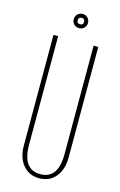

<svg xmlns="http://www.w3.org/2000/svg" viewBox="-128 -891 597 952"><g transform="rotate(15 170.5 -415.5)"><path d="M84 -699V-142Q84 -15 175 -15Q266 -15 266 -142V-699H290V-132Q290 -69 258.5 -31.5Q227 6 175 6Q123 6 91.5 -31.5Q60 -69 60 -132V-699ZM137 -800Q137 -816 147.5 -826.5Q158 -837 174 -837Q189 -837 199.5 -826.5Q210 -816 210 -800Q210 -785 199.5 -774.5Q189 -764 174 -764Q158 -764 147.5 -774.5Q137 -785 137 -800ZM157 -800Q157 -784 174 -784Q190 -784 190 -800Q190 -817 174 -817Q157 -817 157 -800Z"/></g></svg>

Font: Moniqa Thin Paragraph
Style: Regular
Weight: 100
Designer: Rajesh Rajput
Foundry: Rajesh Rajput
Version: Version 1.000